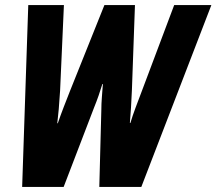

<svg xmlns="http://www.w3.org/2000/svg" viewBox="-20 -734 850 754"><path d="M67 0 91 -714H231L216 -378Q211 -297 205 -250H207Q218 -282 230 -313Q242 -344 255 -377L390 -714H510L498 -380Q496 -340 494.5 -312Q493 -284 490 -251H492Q501 -281 512.5 -311.5Q524 -342 538 -379L664 -714H810L535 0H370L378 -304Q378 -325 380 -351Q382 -377 384 -404H382Q375 -381 367 -358Q359 -335 350 -313L230 0Z"/></svg>

Font: Noto Sans ExtraCondensed ExtraBold
Style: Italic
Weight: 800
Width: 2
Italic angle: -12°
Designer: Monotype Design Team
Foundry: Monotype Imaging Inc.
Version: Version 2.013; ttfautohint (v1.8.4.7-5d5b)